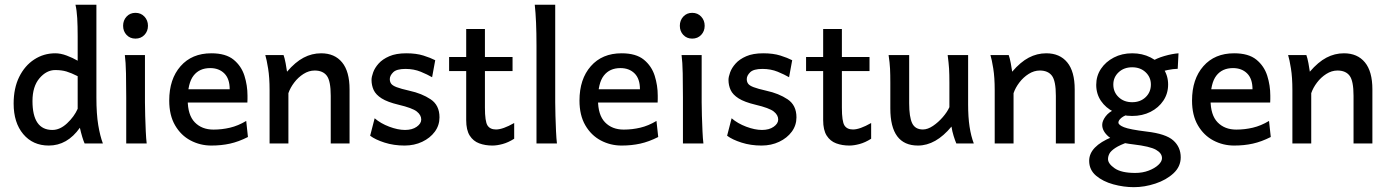

<svg xmlns="http://www.w3.org/2000/svg" viewBox="-20 -606 5865 811"><path d="M186 8.8Q118.7 8.8 78.1 -39.6Q37.6 -87.9 37.6 -168.5Q37.6 -233.4 61 -281Q84.5 -328.6 124.5 -354.7Q164.6 -380.9 213.4 -380.9Q236.3 -380.9 261.7 -371.3Q287.1 -361.8 308.1 -349.6V-452.1Q308.1 -496.1 306.2 -529.5Q304.2 -563 298.8 -585.9H387.2V-193.8Q387.2 -124.5 395 -77.6Q402.8 -30.8 414.6 0H337.4Q333 -9.3 327.4 -27.8Q321.8 -46.4 317.4 -66.4Q264.2 8.8 186 8.8ZM201.2 -57.1Q233.4 -57.1 263.4 -85.2Q293.5 -113.3 308.1 -146.5V-284.2Q281.2 -297.9 260.7 -304Q240.2 -310.1 213.4 -310.1Q176.3 -310.1 146.7 -275.4Q117.2 -240.7 117.2 -179.2Q117.2 -57.1 201.2 -57.1Z M513.2 0Q513.2 0 513.2 -19.8Q513.2 -39.6 513.2 -70.3Q513.2 -101.1 513.2 -134.3Q513.2 -167.5 513.2 -193.8Q513.2 -247.6 512.2 -296.1Q511.2 -344.7 507.3 -373.5H592.3V-173.8Q592.3 -150.4 593.3 -116.9Q594.2 -83.5 595.7 -51.5Q597.2 -19.5 599.6 0ZM552.2 -442.9Q529.3 -442.9 514.6 -458.5Q500 -474.1 500 -497.1Q500 -520 514.6 -535.9Q529.3 -551.8 552.2 -551.8Q575.2 -551.8 590.1 -535.9Q605 -520 605 -497.1Q605 -474.1 590.1 -458.5Q575.2 -442.9 552.2 -442.9Z M872.6 8.8Q825.7 8.8 784.9 -12.7Q744.1 -34.2 719.5 -76.7Q694.8 -119.1 694.8 -181.2Q694.8 -272 742.7 -326.4Q790.5 -380.9 872.6 -380.9Q933.6 -380.9 966.6 -354Q999.5 -327.1 1012.5 -286.1Q1025.4 -245.1 1025.4 -202.1Q1025.4 -197.3 1025.4 -187.7Q1025.4 -178.2 1024.9 -172.9H749.5V-229H950.2Q950.2 -273.4 927.5 -295.9Q904.8 -318.4 867.7 -318.4Q822.3 -318.4 797.6 -286.6Q772.9 -254.9 772.9 -184.6Q772.9 -120.1 802.7 -89.4Q832.5 -58.6 881.8 -58.6Q917.5 -58.6 951.7 -66.7Q985.8 -74.7 1020 -95.2L1027.3 -27.3Q987.8 -7.3 951.4 0.7Q915 8.8 872.6 8.8Z M1118.7 0Q1118.7 0 1118.7 -24.4Q1118.7 -48.8 1118.7 -85.7Q1118.7 -122.6 1118.7 -160.4Q1118.7 -198.2 1118.7 -225.1Q1118.7 -278.8 1112.5 -316.7Q1106.4 -354.5 1100.6 -373.5H1177.7Q1182.1 -361.8 1186.5 -338.9Q1190.9 -315.9 1192.4 -303.2Q1227.5 -344.2 1262.5 -362.5Q1297.4 -380.9 1336.4 -380.9Q1393.6 -380.9 1425 -342.5Q1456.5 -304.2 1456.5 -228.5Q1456.5 -210.4 1456.5 -181.9Q1456.5 -153.3 1456.5 -122.1Q1456.5 -90.8 1456.5 -63Q1456.5 -35.2 1456.5 -17.6Q1456.5 0 1456.5 0H1377Q1377 0 1377 -23.7Q1377 -47.4 1377 -81.8Q1377 -116.2 1377 -149.2Q1377 -182.1 1377 -201.2Q1377 -264.2 1360.4 -286.1Q1343.8 -308.1 1309.1 -308.1Q1284.7 -308.1 1262 -293.7Q1239.3 -279.3 1222.7 -257.3Q1206.1 -235.4 1198.2 -212.4V0Z M1689 8.8Q1643.1 8.8 1604.2 -3.7Q1565.4 -16.1 1543.5 -32.7L1562.5 -106.4Q1587.9 -84.5 1624.3 -70.8Q1660.6 -57.1 1690.9 -57.1Q1721.2 -57.1 1740.2 -70.6Q1759.3 -84 1759.3 -101.1Q1759.3 -120.1 1740.5 -135Q1721.7 -149.9 1663.6 -163.6Q1616.7 -174.8 1592 -190.4Q1567.4 -206.1 1558.3 -225.8Q1549.3 -245.6 1549.3 -268.6Q1549.3 -281.2 1556.2 -300.3Q1563 -319.3 1579.3 -337.6Q1595.7 -356 1624.3 -368.4Q1652.8 -380.9 1696.3 -380.9Q1738.3 -380.9 1768.6 -371.3Q1798.8 -361.8 1818.4 -351.6L1805.2 -279.8Q1786.1 -291 1757.1 -303Q1728 -314.9 1692.9 -314.9Q1655.3 -314.9 1640.9 -300.8Q1626.5 -286.6 1626.5 -272Q1626.5 -260.7 1632.1 -252.7Q1637.7 -244.6 1655.3 -237.8Q1672.9 -231 1709.5 -222.7Q1761.7 -211.4 1799.1 -186.5Q1836.4 -161.6 1836.4 -110.4Q1836.4 -76.7 1816.7 -49.8Q1796.9 -22.9 1763.4 -7.1Q1730 8.8 1689 8.8Z M2060.1 8.8Q2029.3 8.8 2004.2 -0.5Q1979 -9.8 1964.1 -33.2Q1949.2 -56.6 1949.2 -98.6V-483.4H2028.3V-151.4Q2028.3 -92.8 2039.3 -75.9Q2050.3 -59.1 2075.2 -59.1Q2104 -59.1 2151.9 -86.4V-20Q2126.5 -3.9 2102.8 2.4Q2079.1 8.8 2060.1 8.8ZM1877 -305.7V-365.2H2145V-305.7Z M2246.1 0V-413.6Q2246.1 -520 2238.8 -585.9H2325.2V-173.8Q2325.2 -150.4 2326.2 -116.9Q2327.1 -83.5 2328.6 -51.8Q2330.1 -20 2332.5 0Z M2605.5 8.8Q2558.6 8.8 2517.8 -12.7Q2477.1 -34.2 2452.4 -76.7Q2427.7 -119.1 2427.7 -181.2Q2427.7 -272 2475.6 -326.4Q2523.4 -380.9 2605.5 -380.9Q2666.5 -380.9 2699.5 -354Q2732.4 -327.1 2745.4 -286.1Q2758.3 -245.1 2758.3 -202.1Q2758.3 -197.3 2758.3 -187.7Q2758.3 -178.2 2757.8 -172.9H2482.4V-229H2683.1Q2683.1 -273.4 2660.4 -295.9Q2637.7 -318.4 2600.6 -318.4Q2555.2 -318.4 2530.5 -286.6Q2505.9 -254.9 2505.9 -184.6Q2505.9 -120.1 2535.6 -89.4Q2565.4 -58.6 2614.7 -58.6Q2650.4 -58.6 2684.6 -66.7Q2718.8 -74.7 2752.9 -95.2L2760.3 -27.3Q2720.7 -7.3 2684.3 0.7Q2647.9 8.8 2605.5 8.8Z M2864.7 0Q2864.7 0 2864.7 -19.8Q2864.7 -39.6 2864.7 -70.3Q2864.7 -101.1 2864.7 -134.3Q2864.7 -167.5 2864.7 -193.8Q2864.7 -247.6 2863.8 -296.1Q2862.8 -344.7 2858.9 -373.5H2943.8V-173.8Q2943.8 -150.4 2944.8 -116.9Q2945.8 -83.5 2947.3 -51.5Q2948.7 -19.5 2951.2 0ZM2903.8 -442.9Q2880.9 -442.9 2866.2 -458.5Q2851.6 -474.1 2851.6 -497.1Q2851.6 -520 2866.2 -535.9Q2880.9 -551.8 2903.8 -551.8Q2926.8 -551.8 2941.7 -535.9Q2956.5 -520 2956.5 -497.1Q2956.5 -474.1 2941.7 -458.5Q2926.8 -442.9 2903.8 -442.9Z M3196.8 8.8Q3150.9 8.8 3112.1 -3.7Q3073.2 -16.1 3051.3 -32.7L3070.3 -106.4Q3095.7 -84.5 3132.1 -70.8Q3168.5 -57.1 3198.7 -57.1Q3229 -57.1 3248 -70.6Q3267.1 -84 3267.1 -101.1Q3267.1 -120.1 3248.3 -135Q3229.5 -149.9 3171.4 -163.6Q3124.5 -174.8 3099.9 -190.4Q3075.2 -206.1 3066.2 -225.8Q3057.1 -245.6 3057.1 -268.6Q3057.1 -281.2 3064 -300.3Q3070.8 -319.3 3087.2 -337.6Q3103.5 -356 3132.1 -368.4Q3160.6 -380.9 3204.1 -380.9Q3246.1 -380.9 3276.4 -371.3Q3306.6 -361.8 3326.2 -351.6L3313 -279.8Q3293.9 -291 3264.9 -303Q3235.8 -314.9 3200.7 -314.9Q3163.1 -314.9 3148.7 -300.8Q3134.3 -286.6 3134.3 -272Q3134.3 -260.7 3139.9 -252.7Q3145.5 -244.6 3163.1 -237.8Q3180.7 -231 3217.3 -222.7Q3269.5 -211.4 3306.9 -186.5Q3344.2 -161.6 3344.2 -110.4Q3344.2 -76.7 3324.5 -49.8Q3304.7 -22.9 3271.2 -7.1Q3237.8 8.8 3196.8 8.8Z M3567.9 8.8Q3537.1 8.8 3512 -0.5Q3486.8 -9.8 3471.9 -33.2Q3457 -56.6 3457 -98.6V-483.4H3536.1V-151.4Q3536.1 -92.8 3547.1 -75.9Q3558.1 -59.1 3583 -59.1Q3611.8 -59.1 3659.7 -86.4V-20Q3634.3 -3.9 3610.6 2.4Q3586.9 8.8 3567.9 8.8ZM3384.8 -305.7V-365.2H3652.8V-305.7Z M3857.4 8.8Q3740.7 8.8 3740.7 -147.9Q3740.7 -150.9 3740.7 -166.5Q3740.7 -182.1 3740.7 -202.1Q3740.7 -222.2 3740.7 -237.8Q3740.7 -253.4 3740.7 -256.3Q3740.7 -291 3739.5 -315.9Q3738.3 -340.8 3733.4 -373.5H3820.3Q3820.3 -373.5 3820.3 -349.6Q3820.3 -325.7 3820.3 -290.8Q3820.3 -255.9 3820.3 -222.4Q3820.3 -189 3820.3 -169.9Q3820.3 -111.8 3833 -85.4Q3845.7 -59.1 3878.4 -59.1Q3898.4 -59.1 3920.9 -74.2Q3943.4 -89.4 3962.2 -111.1Q3981 -132.8 3990.2 -153.3V-256.3Q3990.2 -292.5 3988.8 -316.2Q3987.3 -339.8 3982.9 -373.5H4069.3Q4069.3 -373.5 4069.3 -351.6Q4069.3 -329.6 4069.3 -295.9Q4069.3 -262.2 4069.3 -226.8Q4069.3 -191.4 4069.3 -164.6Q4069.3 -111.3 4075.4 -71Q4081.5 -30.8 4093.3 0H4019.5Q4014.2 -12.2 4008.1 -31.7Q4002 -51.3 3999 -71.3Q3932.6 8.8 3857.4 8.8Z M4181.6 0Q4181.6 0 4181.6 -24.4Q4181.6 -48.8 4181.6 -85.7Q4181.6 -122.6 4181.6 -160.4Q4181.6 -198.2 4181.6 -225.1Q4181.6 -278.8 4175.5 -316.7Q4169.4 -354.5 4163.6 -373.5H4240.7Q4245.1 -361.8 4249.5 -338.9Q4253.9 -315.9 4255.4 -303.2Q4290.5 -344.2 4325.4 -362.5Q4360.4 -380.9 4399.4 -380.9Q4456.5 -380.9 4488 -342.5Q4519.5 -304.2 4519.5 -228.5Q4519.5 -210.4 4519.5 -181.9Q4519.5 -153.3 4519.5 -122.1Q4519.5 -90.8 4519.5 -63Q4519.5 -35.2 4519.5 -17.6Q4519.5 0 4519.5 0H4439.9Q4439.9 0 4439.9 -23.7Q4439.9 -47.4 4439.9 -81.8Q4439.9 -116.2 4439.9 -149.2Q4439.9 -182.1 4439.9 -201.2Q4439.9 -264.2 4423.3 -286.1Q4406.7 -308.1 4372.1 -308.1Q4347.7 -308.1 4325 -293.7Q4302.2 -279.3 4285.6 -257.3Q4269 -235.4 4261.2 -212.4V0Z M4769.5 184.6Q4726.1 184.6 4682.4 172.6Q4638.7 160.6 4609.6 136Q4580.6 111.3 4580.6 73.2Q4580.6 12.2 4677.2 -27.3Q4677.2 -27.3 4687.7 -25.6Q4698.2 -23.9 4712.4 -21.2Q4726.6 -18.6 4737.5 -14.9Q4748.5 -11.2 4749 -7.3Q4710 6.3 4690.9 19Q4671.9 31.7 4666 43.2Q4660.2 54.7 4660.2 65.9Q4660.2 85.4 4688.5 105Q4716.8 124.5 4774.9 124.5Q4806.2 124.5 4831.8 114.7Q4857.4 105 4872.8 90.6Q4888.2 76.2 4888.2 62Q4888.2 41 4862.8 26.6Q4837.4 12.2 4767.1 3.9Q4690.9 -4.9 4663.3 -28.3Q4635.7 -51.8 4635.7 -78.6Q4635.7 -95.2 4650.1 -114.5Q4664.6 -133.8 4690.9 -144.5L4761.2 -127.9Q4729.5 -119.1 4716.8 -108.4Q4704.1 -97.7 4704.1 -88.4Q4704.1 -78.1 4727.8 -68.6Q4751.5 -59.1 4822.8 -50.3Q4904.3 -41 4935.8 -12.9Q4967.3 15.1 4967.3 58.6Q4967.3 97.7 4936.8 126Q4906.2 154.3 4860.4 169.4Q4814.5 184.6 4769.5 184.6ZM4762.2 -116.2Q4719.2 -116.2 4684.8 -133.3Q4650.4 -150.4 4630.4 -179.9Q4610.4 -209.5 4610.4 -247.6Q4610.4 -285.2 4630.4 -315.2Q4650.4 -345.2 4684.8 -363Q4719.2 -380.9 4762.2 -380.9Q4805.2 -380.9 4839.6 -363.5Q4874 -346.2 4894 -316.4Q4914.1 -286.6 4914.1 -249Q4914.1 -210.9 4894 -180.9Q4874 -150.9 4839.6 -133.5Q4805.2 -116.2 4762.2 -116.2ZM4762.2 -174.3Q4796.9 -174.3 4819.1 -195.6Q4841.3 -216.8 4841.3 -249Q4841.3 -279.8 4819.1 -300.8Q4796.9 -321.8 4762.2 -321.8Q4727.5 -321.8 4705.1 -300.8Q4682.6 -279.8 4682.6 -249Q4682.6 -216.8 4705.1 -195.6Q4727.5 -174.3 4762.2 -174.3ZM4864.7 -294.9 4840.8 -344.2Q4865.2 -359.9 4898.2 -369.4Q4931.2 -378.9 4958 -380.9L4954.6 -315.4Q4934.6 -314.9 4912.4 -310.3Q4890.1 -305.7 4864.7 -294.9Z M5192.9 8.8Q5146 8.8 5105.2 -12.7Q5064.5 -34.2 5039.8 -76.7Q5015.1 -119.1 5015.1 -181.2Q5015.1 -272 5063 -326.4Q5110.8 -380.9 5192.9 -380.9Q5253.9 -380.9 5286.9 -354Q5319.8 -327.1 5332.8 -286.1Q5345.7 -245.1 5345.7 -202.1Q5345.7 -197.3 5345.7 -187.7Q5345.7 -178.2 5345.2 -172.9H5069.8V-229H5270.5Q5270.5 -273.4 5247.8 -295.9Q5225.1 -318.4 5188 -318.4Q5142.6 -318.4 5117.9 -286.6Q5093.3 -254.9 5093.3 -184.6Q5093.3 -120.1 5123 -89.4Q5152.8 -58.6 5202.1 -58.6Q5237.8 -58.6 5272 -66.7Q5306.2 -74.7 5340.3 -95.2L5347.7 -27.3Q5308.1 -7.3 5271.7 0.7Q5235.4 8.8 5192.9 8.8Z M5439 0Q5439 0 5439 -24.4Q5439 -48.8 5439 -85.7Q5439 -122.6 5439 -160.4Q5439 -198.2 5439 -225.1Q5439 -278.8 5432.9 -316.7Q5426.8 -354.5 5420.9 -373.5H5498Q5502.4 -361.8 5506.8 -338.9Q5511.2 -315.9 5512.7 -303.2Q5547.9 -344.2 5582.8 -362.5Q5617.7 -380.9 5656.7 -380.9Q5713.9 -380.9 5745.4 -342.5Q5776.9 -304.2 5776.9 -228.5Q5776.9 -210.4 5776.9 -181.9Q5776.9 -153.3 5776.9 -122.1Q5776.9 -90.8 5776.9 -63Q5776.9 -35.2 5776.9 -17.6Q5776.9 0 5776.9 0H5697.3Q5697.3 0 5697.3 -23.7Q5697.3 -47.4 5697.3 -81.8Q5697.3 -116.2 5697.3 -149.2Q5697.3 -182.1 5697.3 -201.2Q5697.3 -264.2 5680.7 -286.1Q5664.1 -308.1 5629.4 -308.1Q5605 -308.1 5582.3 -293.7Q5559.6 -279.3 5543 -257.3Q5526.4 -235.4 5518.6 -212.4V0Z"/></svg>

Font: Harmattan Medium
Style: Regular
Weight: 500
Designer: George W. Nuss III and SIL International
Foundry: SIL International
Version: Version 4.000